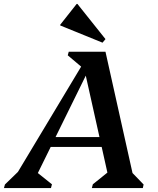

<svg xmlns="http://www.w3.org/2000/svg" viewBox="-74 -952 801 972"><path d="M-54 0 -49 -18 52 -116 -18 -24 382 -690H460L606 -35L565 -109L653 -18L649 0H391L396 -19L503 -105L480 -32L354 -597H374L94 -28L90 -98L189 -19L184 0ZM141 -208 152 -258H489L478 -208ZM353 -601 269 -672 274 -690H411V-601ZM445 -736 231 -823V-827L314 -932H318L460 -754Z"/></svg>

Font: Platypi Light Medium
Style: Italic
Weight: 500
Italic angle: -13°
Version: Version 1.200